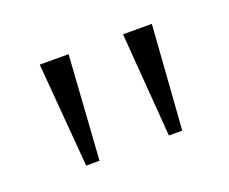

<svg xmlns="http://www.w3.org/2000/svg" viewBox="-50 -786 404 338"><g transform="rotate(-20 152.0 -616.5)"><path d="M218 -519 203 -714H257L243 -519ZM63 -519 47 -714H101L88 -519Z"/></g></svg>

Font: Noto Serif Bengali ExtraLight
Style: Regular
Weight: 250
Version: Version 2.003